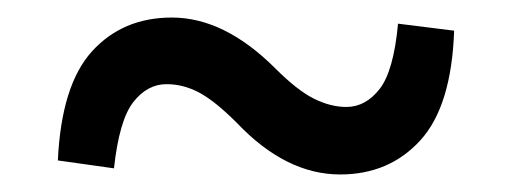

<svg xmlns="http://www.w3.org/2000/svg" viewBox="-20 -454 584 219"><path d="M294 -376Q319 -351 338 -341.5Q357 -332 375 -332Q397 -332 413 -352.5Q429 -373 434 -427L498 -419Q495 -333 459.5 -294Q424 -255 368 -255Q306 -255 250 -314Q225 -339 207 -348.5Q189 -358 170 -358Q148 -358 132 -337.5Q116 -317 110 -262L46 -271Q50 -357 85 -395.5Q120 -434 176 -434Q236 -434 294 -376Z"/></svg>

Font: Source Serif 4 SmText Semibold
Style: Regular
Weight: 600
Designer: Frank Grießhammer
Foundry: Adobe
Version: Version 4.005;hotconv 1.1.0;makeotfexe 2.6.0